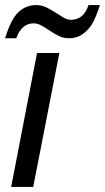

<svg xmlns="http://www.w3.org/2000/svg" viewBox="-27 -737 414 757"><path d="M17 0 119 -528H207L104 0ZM244 -586Q224 -586 205.5 -595Q187 -604 170 -615.5Q153 -627 137 -636Q121 -645 106 -645Q58 -645 37 -586H-7Q16 -661 45.5 -689Q75 -717 116 -717Q137 -717 155.5 -708Q174 -699 191 -688Q208 -677 223 -668Q238 -659 253 -659Q303 -659 322 -717H367Q350 -664 334 -639Q318 -615 296 -600.5Q274 -586 244 -586Z"/></svg>

Font: Libra Sans Modern
Style: Italic
Weight: 400
Italic angle: -12°
Foundry: Stefan Peev, Context Ltd
Version: Version 1.000